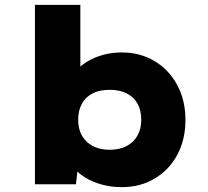

<svg xmlns="http://www.w3.org/2000/svg" viewBox="-20 -760 855 791"><path d="M482 11Q438 11 400 0.5Q362 -10 333 -27.5Q304 -45 284.5 -68Q265 -91 260 -114L306 -120L293 -1H124V-740H311V-404L262 -413Q269 -439 288 -462.5Q307 -486 336.5 -504.5Q366 -523 403 -533.5Q440 -544 481 -544Q557 -544 616.5 -508.5Q676 -473 710 -410Q744 -347 744 -266Q744 -185 710.5 -122.5Q677 -60 617.5 -24.5Q558 11 482 11ZM432 -143Q473 -143 502 -158.5Q531 -174 546.5 -201.5Q562 -229 562 -266Q562 -305 546.5 -333Q531 -361 501.5 -375.5Q472 -390 432 -390Q391 -390 362 -375.5Q333 -361 317.5 -333Q302 -305 302 -266Q302 -229 317.5 -201.5Q333 -174 362 -158.5Q391 -143 432 -143Z"/></svg>

Font: Lexend Exa ExtraBold
Style: Regular
Weight: 800
Designer: Bonnie Shaver-Troup, Thomas Jockin
Foundry: Lexend
Version: Version 1.007